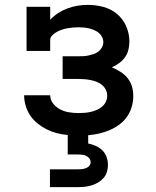

<svg xmlns="http://www.w3.org/2000/svg" viewBox="-20 -548 640 788"><path d="M185 220V147H300Q308 147 316.5 146Q325 145 333 142Q341 139 346.5 132.5Q352 126 352 118Q352 109 346.5 102Q341 95 333.5 91.5Q326 88 317.5 87Q309 86 300 86H258V6Q235 4 213.5 -1.5Q192 -7 172 -17Q152 -27 134.5 -41Q117 -55 104.5 -73.5Q92 -92 85.5 -113.5Q79 -135 79 -157H186Q186 -138 198.5 -122.5Q211 -107 228 -98.5Q245 -90 264 -87Q283 -84 302 -84Q315 -84 328 -85Q341 -86 353.5 -89Q366 -92 377.5 -97Q389 -102 399 -110.5Q409 -119 414.5 -130.5Q420 -142 420 -155Q420 -168 414 -180Q408 -192 398 -200Q388 -208 376 -212.5Q364 -217 351.5 -219.5Q339 -222 326 -223Q313 -224 300 -224H237V-317H300Q311 -317 322 -317.5Q333 -318 344 -320.5Q355 -323 365.5 -326.5Q376 -330 384.5 -337Q393 -344 398.5 -354Q404 -364 404 -375Q404 -386 399 -396Q394 -406 385.5 -413Q377 -420 366.5 -424.5Q356 -429 345.5 -431.5Q335 -434 324 -435Q313 -436 302 -436Q291 -436 279.5 -435Q268 -434 257 -432Q246 -430 235 -426.5Q224 -423 214 -417.5Q204 -412 195 -403.5Q186 -395 186 -384V-339H89V-520H186V-467Q201 -483 219 -494.5Q237 -506 257 -513.5Q277 -521 298.5 -524.5Q320 -528 341 -528Q373 -528 404.5 -519.5Q436 -511 460.5 -490.5Q485 -470 498 -440Q511 -410 511 -378Q511 -361 507 -344Q503 -327 493 -313Q483 -299 469 -289Q455 -279 439 -272Q457 -264 474 -253.5Q491 -243 503.5 -227.5Q516 -212 521.5 -193Q527 -174 527 -154Q527 -131 520.5 -109Q514 -87 501 -68.5Q488 -50 469.5 -36.5Q451 -23 430 -14Q409 -5 387 0Q365 5 342 7V41Q358 44 373.5 51Q389 58 400.5 69.5Q412 81 417.5 96.5Q423 112 423 129Q423 143 419 157Q415 171 405.5 182Q396 193 383.5 200.5Q371 208 357 212.5Q343 217 328.5 218.5Q314 220 300 220Z"/></svg>

Font: Iosevka Etoile Semibold
Style: Regular
Weight: 600
Designer: Belleve Invis
Foundry: Belleve Invis
Version: Version 22.1.2; ttfautohint (v1.8.4)